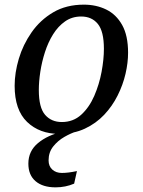

<svg xmlns="http://www.w3.org/2000/svg" viewBox="-20 -566 614 826"><path d="M235 10Q150 10 96.5 -41.5Q43 -93 43 -197Q43 -253 61 -313.5Q79 -374 116 -427Q153 -480 209 -513Q265 -546 341 -546Q394 -546 437 -525Q480 -504 505.5 -458.5Q531 -413 531 -339Q531 -296 520 -248.5Q509 -201 486 -155Q463 -109 428 -72Q393 -35 345 -12.5Q297 10 235 10ZM246 -41Q295 -41 329.5 -72.5Q364 -104 385.5 -153.5Q407 -203 417 -257Q427 -311 427 -356Q427 -431 401 -463Q375 -495 329 -495Q290 -495 260 -474Q230 -453 208.5 -418.5Q187 -384 173.5 -342Q160 -300 153.5 -257.5Q147 -215 147 -179Q147 -103 174 -72Q201 -41 246 -41ZM219 240Q164 240 133 213.5Q102 187 102 138Q102 84 143.5 49.5Q185 15 251 0H308Q285 7 257 23Q229 39 209 64Q189 89 189 124Q189 149 205 163.5Q221 178 246 178Q260 178 276 176Q292 174 311 170L299 224Q262 240 219 240Z"/></svg>

Font: NotoSerif-Italic
Style: Regular
Weight: 400
Italic angle: -12°
Designer: Monotype Design Team
Foundry: Monotype Imaging Inc.
Version: Version 2.007; ttfautohint (v1.8) -l 8 -r 50 -G 200 -x 14 -D